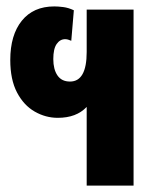

<svg xmlns="http://www.w3.org/2000/svg" viewBox="-20 -578 488 598"><path d="M250 0V-245Q218 -211 160 -211Q122 -211 88 -230.5Q54 -250 33 -290Q12 -330 12 -391Q12 -469 48 -513.5Q84 -558 149 -558Q161 -558 177 -556Q193 -554 210 -546L202 -451Q191 -456 183 -456Q167 -456 156.5 -441Q146 -426 146 -394Q146 -362 159 -343Q172 -324 198 -324Q250 -324 250 -416V-548H396V0Z"/></svg>

Font: Noto Sans Thai ExtCond ExtBd
Style: Regular
Weight: 800
Width: 2
Designer: Monotype Design Team
Foundry: Monotype Imaging Inc.
Version: Version 2.002; ttfautohint (v1.8.4.7-5d5b)